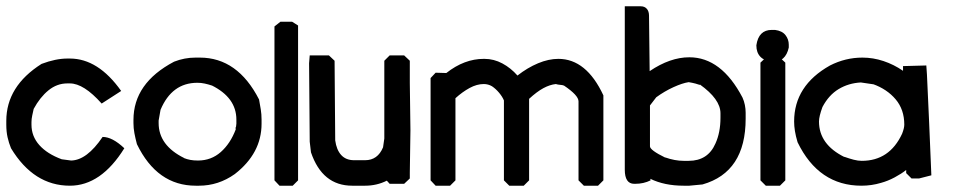

<svg xmlns="http://www.w3.org/2000/svg" viewBox="-34 -590 3045 610"><path d="M188 -404Q278 -404 351 -301L289 -261Q232 -325 188 -325H180Q147 -325 120 -303Q93 -281 73 -244Q71 -235 68.5 -223.5Q66 -212 66 -202V-194Q66 -157 91 -129Q116 -101 162 -84L192 -80Q242 -81 292 -155Q323 -155 361 -119Q287 0 188 0Q73 0 1 -119Q-6 -136 -10 -154Q-14 -172 -14 -194V-206Q-14 -316 98 -387Q143 -404 180 -404Z M601 -407Q721 -407 789 -274Q792 -258 794.5 -242.5Q797 -227 797 -210V-197Q797 -103 712 -37Q660 0 598 0H588Q465 0 401 -132Q396 -151 393 -167Q390 -183 390 -199V-209Q390 -326 519 -394Q552 -407 587 -407ZM470 -207V-199Q470 -128 551 -88H550Q560 -84 570.5 -82Q581 -80 595 -80Q637 -80 667.5 -107Q698 -134 715 -179Q715 -181 714.5 -182.5Q714 -184 716 -188Q716 -191 716.5 -193Q717 -195 717 -197V-210Q717 -280 638 -319L640 -318Q628 -322 616.5 -324.5Q605 -327 593 -327Q512 -327 476 -241Z M857 -521H894L913 -509V-17L896 0H854L838 -17V-506Z M1011 -414 1029 -397 1031 -142V-144Q1035 -114 1050 -97.5Q1065 -81 1091 -81H1126Q1166 -81 1183 -122L1187 -150V-397L1204 -414H1250L1268 -397V-326L1270 -176L1268 -41V-23L1250 -6H1204L1195 -16Q1163 0 1126 0H1085Q990 0 954 -106L950 -140L948 -389L950 -414Z M1505 -403Q1535 -403 1562 -388.5Q1589 -374 1610 -350Q1642 -375 1675.5 -389Q1709 -403 1740 -403Q1829 -403 1883 -287V-17L1866 0H1821L1804 -17V-268Q1804 -287 1758 -318Q1753 -320 1745.5 -320.5Q1738 -321 1732 -323Q1713 -321 1692.5 -310Q1672 -299 1647 -276V-17L1630 0H1584L1567 -17V-271Q1562 -283 1551.5 -295.5Q1541 -308 1529 -316Q1517 -323 1503 -323Q1481 -323 1458 -310.5Q1435 -298 1413 -278V-17L1396 0H1350L1334 -17V-342L1350 -359L1384 -358Q1441 -403 1503 -403Z M2002 -570Q2014 -570 2021 -562Q2028 -554 2028 -540L2030 -364Q2095 -408 2156 -408Q2258 -408 2325 -280Q2330 -269 2332.5 -256.5Q2335 -244 2335 -232V-213Q2335 -43 2198 -4L2156 0H2138Q2077 0 2032 -22L2033 -17Q2011 -6 1984 -6H1981Q1951 -6 1951 -51V-570ZM2031 -255V-125Q2031 -113 2080 -89L2079 -90Q2110 -79 2138 -79H2154Q2215 -79 2239 -134Q2255 -169 2255 -216V-230Q2255 -275 2189 -322L2190 -320Q2185 -322 2175.5 -324.5Q2166 -327 2154 -329Q2134 -326 2105.5 -313Q2077 -300 2051 -281Z M2428 -495Q2451 -492 2461.5 -478.5Q2472 -465 2472 -448V-439Q2462 -393 2420 -393Q2369 -400 2369 -446Q2376 -495 2418 -495ZM2399 -407H2444L2461 -391V-17L2444 0H2399L2382 -17V-391Z M2706 -407Q2740 -407 2773 -396Q2806 -385 2835 -365V-380L2909 -382L2911 -353Q2913 -315 2914.5 -276.5Q2916 -238 2918 -200L2925 -33L2886 -23H2862L2845 -40V-50Q2830 -38 2808.5 -26.5Q2787 -15 2765 -9Q2735 0 2703 0Q2567 0 2500 -138Q2494 -158 2491.5 -174Q2489 -190 2489 -204Q2489 -318 2603 -382Q2652 -407 2706 -407ZM2568 -204Q2568 -131 2649 -91L2648 -92Q2665 -86 2678.5 -82.5Q2692 -79 2704 -79Q2792 -79 2832 -165Q2839 -183 2839 -194Q2839 -242 2811.5 -274.5Q2784 -307 2739 -323L2742 -322L2701 -328Q2662 -326 2630.5 -307Q2599 -288 2579 -250Q2568 -220 2568 -204Z"/></svg>

Font: Ekushey Kolom
Style: Bold
Weight: 700
Designer: Al Mamun Sumon
Foundry: Al Mamun Sumon
Version: Version 1.0